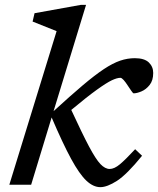

<svg xmlns="http://www.w3.org/2000/svg" viewBox="-20 -762 652 792"><path d="M335 -742 201 -303.5Q271 -367.5 321.2 -410Q371.5 -452.5 408.5 -477Q445.5 -501.5 475.8 -511.8Q506 -522 536 -522Q575.5 -522 593.8 -504.5Q612 -487 612 -461Q612 -430 597.2 -411.5Q582.5 -393 563.5 -385Q544.5 -377 531.5 -377Q528.5 -377 521.5 -387.5Q514.5 -398 506 -410.5Q498 -423 490 -432Q482 -441 476.5 -441Q463 -441 441.2 -430.8Q419.5 -420.5 379.8 -392Q340 -363.5 274 -308.5Q319 -211 347 -158.2Q375 -105.5 394.2 -85.2Q413.5 -65 432.5 -65Q451.5 -65 474.8 -84.5Q498 -104 537.5 -146.5L566 -119.5Q503.5 -42.5 462.8 -16.2Q422 10 394 10Q364.5 10 336 -17Q307.5 -44 273.2 -107Q239 -170 193 -277.5L108.5 0H18.5L213.5 -633.5L114.5 -673L122.5 -707.5L314 -742Z"/></svg>

Font: Newsreader 6pt
Style: Italic
Weight: 400
Italic angle: -17°
Designer: Hugues Gentile
Foundry: Production Type
Version: Version 1.003; ttfautohint (v1.8.3)